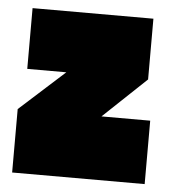

<svg xmlns="http://www.w3.org/2000/svg" viewBox="-42 -533 511 573"><g transform="rotate(5 213.0 -247.0)"><path d="M412 -190V0H15V-190L150 -312H33V-494H395V-312L266 -190Z"/></g></svg>

Font: Blinker Black
Style: Regular
Weight: 900
Designer: Juergen Huber
Foundry: supertype
Version: Version 1.017;hotconv 1.0.117;makeotfexe 2.5.65602